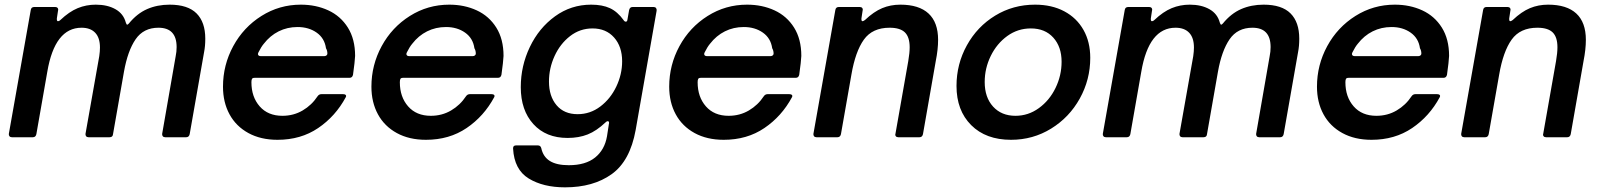

<svg xmlns="http://www.w3.org/2000/svg" viewBox="-20 -589 6868 824"><path d="M136 -13Q133 0 121 0H31Q24 0 20.5 -4.5Q17 -9 18 -15L112 -546Q114 -559 127 -559H217Q224 -559 227.5 -554.5Q231 -550 229 -543L224 -510V-506Q224 -498 229 -498Q234 -498 239 -503Q277 -539 313.5 -554Q350 -569 391 -569Q441 -569 475.5 -549.5Q510 -530 520 -492Q523 -483 526 -483Q528 -483 533 -488Q568 -531 611.5 -550Q655 -569 708 -569Q786 -569 823.5 -531.5Q861 -494 861 -423Q861 -391 856 -366L794 -13Q791 0 779 0H689Q682 0 678.5 -4.5Q675 -9 676 -15L734 -348Q738 -367 738 -387Q738 -470 660 -470Q596 -470 562 -420.5Q528 -371 512 -281L465 -13Q464 0 450 0H360Q353 0 349.5 -4.5Q346 -9 347 -15L406 -348Q409 -369 409 -385Q409 -427 388.5 -448.5Q368 -470 330 -470Q215 -470 183 -281Z M937 -217Q937 -310 981 -391Q1025 -472 1102 -520.5Q1179 -569 1271 -569Q1336 -569 1389 -544.5Q1442 -520 1473 -470.5Q1504 -421 1504 -349Q1503 -325 1495 -268Q1492 -255 1480 -255H1073Q1064 -255 1061.5 -250.5Q1059 -246 1059 -236Q1059 -173 1094.5 -132.5Q1130 -92 1192 -92Q1240 -92 1279 -115Q1318 -138 1343 -176Q1349 -185 1360 -185H1452Q1460 -185 1463.5 -181.5Q1467 -178 1464 -172Q1420 -90 1345.5 -39.5Q1271 11 1171 11Q1099 11 1046 -18Q993 -47 965 -98.5Q937 -150 937 -217ZM1371 -348Q1377 -348 1381 -351Q1385 -354 1385 -359Q1385 -372 1379 -382Q1373 -425 1339 -449Q1305 -473 1257 -473Q1213 -473 1176 -454.5Q1139 -436 1112 -401Q1101 -388 1089 -364Q1087 -360 1087 -358Q1087 -348 1100 -348Z M1574 -217Q1574 -310 1618 -391Q1662 -472 1739 -520.5Q1816 -569 1908 -569Q1973 -569 2026 -544.5Q2079 -520 2110 -470.5Q2141 -421 2141 -349Q2140 -325 2132 -268Q2129 -255 2117 -255H1710Q1701 -255 1698.5 -250.5Q1696 -246 1696 -236Q1696 -173 1731.5 -132.5Q1767 -92 1829 -92Q1877 -92 1916 -115Q1955 -138 1980 -176Q1986 -185 1997 -185H2089Q2097 -185 2100.5 -181.5Q2104 -178 2101 -172Q2057 -90 1982.5 -39.5Q1908 11 1808 11Q1736 11 1683 -18Q1630 -47 1602 -98.5Q1574 -150 1574 -217ZM2008 -348Q2014 -348 2018 -351Q2022 -354 2022 -359Q2022 -372 2016 -382Q2010 -425 1976 -449Q1942 -473 1894 -473Q1850 -473 1813 -454.5Q1776 -436 1749 -401Q1738 -388 1726 -364Q1724 -360 1724 -358Q1724 -348 1737 -348Z M2182 49V47Q2182 35 2195 35H2288Q2300 35 2303 47Q2311 84 2340 102Q2369 120 2421 120Q2493 120 2534 87Q2575 54 2585 -4L2593 -56L2594 -61Q2594 -69 2588 -69Q2584 -69 2579 -64Q2540 -27 2502 -12Q2464 3 2416 3Q2323 3 2269 -56.5Q2215 -116 2215 -215Q2215 -306 2254 -387.5Q2293 -469 2362 -519Q2431 -569 2517 -569Q2565 -569 2597.5 -554Q2630 -539 2656 -503Q2660 -496 2666 -496Q2672 -496 2673 -506L2680 -546Q2683 -559 2695 -559H2785Q2792 -559 2795.5 -554.5Q2799 -550 2798 -543L2708 -31Q2684 102 2605 158.5Q2526 215 2405 215Q2311 215 2249 177Q2187 139 2182 49ZM2650 -326Q2650 -389 2615.5 -428Q2581 -467 2523 -467Q2469 -467 2426.5 -434Q2384 -401 2360 -348.5Q2336 -296 2336 -239Q2336 -176 2368.5 -137.5Q2401 -99 2459 -99Q2513 -99 2556.5 -132Q2600 -165 2625 -217.5Q2650 -270 2650 -326Z M2852 -217Q2852 -310 2896 -391Q2940 -472 3017 -520.5Q3094 -569 3186 -569Q3251 -569 3304 -544.5Q3357 -520 3388 -470.5Q3419 -421 3419 -349Q3418 -325 3410 -268Q3407 -255 3395 -255H2988Q2979 -255 2976.5 -250.5Q2974 -246 2974 -236Q2974 -173 3009.5 -132.5Q3045 -92 3107 -92Q3155 -92 3194 -115Q3233 -138 3258 -176Q3264 -185 3275 -185H3367Q3375 -185 3378.5 -181.5Q3382 -178 3379 -172Q3335 -90 3260.5 -39.5Q3186 11 3086 11Q3014 11 2961 -18Q2908 -47 2880 -98.5Q2852 -150 2852 -217ZM3286 -348Q3292 -348 3296 -351Q3300 -354 3300 -359Q3300 -372 3294 -382Q3288 -425 3254 -449Q3220 -473 3172 -473Q3128 -473 3091 -454.5Q3054 -436 3027 -401Q3016 -388 3004 -364Q3002 -360 3002 -358Q3002 -348 3015 -348Z M3589 -13Q3586 0 3574 0H3484Q3477 0 3473.5 -4.5Q3470 -9 3471 -15L3565 -546Q3567 -559 3580 -559H3670Q3677 -559 3680.5 -554.5Q3684 -550 3682 -543L3677 -510V-506Q3677 -498 3682 -498Q3685 -498 3692 -503Q3730 -539 3766 -554Q3802 -569 3844 -569Q3924 -569 3965 -531Q4006 -493 4006 -418Q4006 -377 3996 -327L3941 -13Q3938 0 3926 0H3835Q3828 0 3824.5 -4.5Q3821 -9 3823 -15L3878 -327Q3884 -362 3884 -386Q3884 -430 3863.5 -450Q3843 -470 3798 -470Q3724 -470 3687.5 -419Q3651 -368 3634 -269Z M4085 -220Q4085 -314 4129.5 -394.5Q4174 -475 4251 -522Q4328 -569 4422 -569Q4494 -569 4547.5 -540.5Q4601 -512 4630 -460.5Q4659 -409 4659 -341Q4659 -247 4614 -166Q4569 -85 4491 -37Q4413 11 4319 11Q4211 11 4148 -52Q4085 -115 4085 -220ZM4536 -324Q4536 -388 4500.5 -427.5Q4465 -467 4404 -467Q4348 -467 4303 -434.5Q4258 -402 4232 -349Q4206 -296 4206 -237Q4206 -171 4242 -131.5Q4278 -92 4338 -92Q4393 -92 4438.5 -125Q4484 -158 4510 -211.5Q4536 -265 4536 -324Z M4831 -13Q4828 0 4816 0H4726Q4719 0 4715.5 -4.5Q4712 -9 4713 -15L4807 -546Q4809 -559 4822 -559H4912Q4919 -559 4922.5 -554.5Q4926 -550 4924 -543L4919 -510V-506Q4919 -498 4924 -498Q4929 -498 4934 -503Q4972 -539 5008.5 -554Q5045 -569 5086 -569Q5136 -569 5170.5 -549.5Q5205 -530 5215 -492Q5218 -483 5221 -483Q5223 -483 5228 -488Q5263 -531 5306.5 -550Q5350 -569 5403 -569Q5481 -569 5518.5 -531.5Q5556 -494 5556 -423Q5556 -391 5551 -366L5489 -13Q5486 0 5474 0H5384Q5377 0 5373.5 -4.5Q5370 -9 5371 -15L5429 -348Q5433 -367 5433 -387Q5433 -470 5355 -470Q5291 -470 5257 -420.5Q5223 -371 5207 -281L5160 -13Q5159 0 5145 0H5055Q5048 0 5044.5 -4.5Q5041 -9 5042 -15L5101 -348Q5104 -369 5104 -385Q5104 -427 5083.5 -448.5Q5063 -470 5025 -470Q4910 -470 4878 -281Z M5632 -217Q5632 -310 5676 -391Q5720 -472 5797 -520.5Q5874 -569 5966 -569Q6031 -569 6084 -544.5Q6137 -520 6168 -470.5Q6199 -421 6199 -349Q6198 -325 6190 -268Q6187 -255 6175 -255H5768Q5759 -255 5756.5 -250.5Q5754 -246 5754 -236Q5754 -173 5789.5 -132.5Q5825 -92 5887 -92Q5935 -92 5974 -115Q6013 -138 6038 -176Q6044 -185 6055 -185H6147Q6155 -185 6158.5 -181.5Q6162 -178 6159 -172Q6115 -90 6040.5 -39.5Q5966 11 5866 11Q5794 11 5741 -18Q5688 -47 5660 -98.5Q5632 -150 5632 -217ZM6066 -348Q6072 -348 6076 -351Q6080 -354 6080 -359Q6080 -372 6074 -382Q6068 -425 6034 -449Q6000 -473 5952 -473Q5908 -473 5871 -454.5Q5834 -436 5807 -401Q5796 -388 5784 -364Q5782 -360 5782 -358Q5782 -348 5795 -348Z M6369 -13Q6366 0 6354 0H6264Q6257 0 6253.5 -4.5Q6250 -9 6251 -15L6345 -546Q6347 -559 6360 -559H6450Q6457 -559 6460.5 -554.5Q6464 -550 6462 -543L6457 -510V-506Q6457 -498 6462 -498Q6465 -498 6472 -503Q6510 -539 6546 -554Q6582 -569 6624 -569Q6704 -569 6745 -531Q6786 -493 6786 -418Q6786 -377 6776 -327L6721 -13Q6718 0 6706 0H6615Q6608 0 6604.5 -4.5Q6601 -9 6603 -15L6658 -327Q6664 -362 6664 -386Q6664 -430 6643.5 -450Q6623 -470 6578 -470Q6504 -470 6467.5 -419Q6431 -368 6414 -269Z"/></svg>

Font: Open Sauce Two SemiBold Italic
Style: Regular
Weight: 600
Italic angle: -10°
Designer: Alfredo Marco Pradil
Foundry: Creative Sauce Fz LLC
Version: Version 1.477